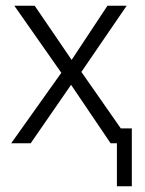

<svg xmlns="http://www.w3.org/2000/svg" viewBox="-20 -500 507 670"><path d="M19 0 194 -246 30 -480H101L230 -291L355 -480H422L264 -249L401.5 -52H440V150H388V0H366L228 -204L87 0Z"/></svg>

Font: Geologica Thin
Style: Regular
Weight: 100
Designer: Sindre Bremnes, Frode Helland
Foundry: Monokrom Skriftforlag AS
Version: Version 1.010; ttfautohint (v1.8.4.7-5d5b);gftools[0.9.28]